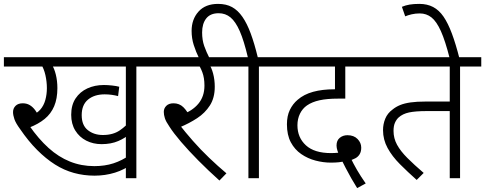

<svg xmlns="http://www.w3.org/2000/svg" viewBox="-20 -916 2494 987"><path d="M236 -574 246 -584Q259 -565 267 -532.5Q275 -500 275 -463Q275 -409 258.5 -370Q242 -331 209.5 -304.5Q177 -278 130 -260V-271Q178 -202 229.5 -155.5Q281 -109 339.5 -85.5Q398 -62 465 -62Q519 -62 563.5 -76.5Q608 -91 649 -120L661 -75Q621 -44 571 -28.5Q521 -13 466 -13Q411 -13 360 -27Q309 -41 262.5 -70.5Q216 -100 171 -145Q126 -190 83 -253Q61 -283 54 -303.5Q47 -324 47 -340Q47 -359 60 -372Q73 -385 97 -385Q117 -385 132.5 -376Q148 -367 161 -349.5Q174 -332 187 -306L138 -321Q169 -332 187 -352.5Q205 -373 213 -402Q221 -431 221 -463Q221 -496 213.5 -529.5Q206 -563 191 -586L207 -574H0V-622H503V-574ZM681 -574V0H627V-574H463V-622H790V-574ZM645 -227Q625 -207 588 -191Q551 -175 502 -175Q459 -175 423.5 -193Q388 -211 367 -245Q346 -279 346 -326Q346 -376 368.5 -410Q391 -444 429 -461.5Q467 -479 514 -479Q533 -479 556 -476.5Q579 -474 593 -470L587 -422Q572 -426 554.5 -428.5Q537 -431 518 -431Q465 -431 432.5 -404Q400 -377 400 -324Q400 -272 431.5 -247Q463 -222 509 -222Q561 -222 596 -246Q631 -270 650 -297Z M1041 -574 1054 -587Q1067 -570 1075.5 -538Q1084 -506 1084 -470Q1084 -413 1059 -374Q1034 -335 993.5 -308.5Q953 -282 905 -262L901 -277Q932 -237 971.5 -192Q1011 -147 1055.5 -104.5Q1100 -62 1144 -25L1108 12Q1050 -40 999.5 -91Q949 -142 910.5 -187Q872 -232 851 -265Q833 -291 827.5 -308.5Q822 -326 822 -341Q822 -359 835 -372Q848 -385 872 -385Q902 -385 922.5 -365Q943 -345 962 -306L914 -327Q968 -345 999.5 -382.5Q1031 -420 1031 -476Q1031 -516 1020 -545Q1009 -574 998 -586L1031 -574H775V-622H1178V-574Z M1004 -615Q987 -650 976 -684.5Q965 -719 965 -757Q965 -817 1000.5 -856.5Q1036 -896 1101 -896Q1143 -896 1173 -879.5Q1203 -863 1226.5 -829Q1250 -795 1269 -743.5Q1288 -692 1305 -622H1420V-574H1311V0H1257V-574H1163V-622H1254Q1234 -707 1212.5 -756Q1191 -805 1165 -826.5Q1139 -848 1104 -848Q1061 -848 1040 -821Q1019 -794 1019 -749Q1019 -710 1030 -679Q1041 -648 1058 -615Z M1816 51Q1801 27 1785.5 0Q1770 -27 1757 -52.5Q1744 -78 1735 -96L1727 -115Q1720 -125 1715 -140.5Q1710 -156 1710 -168Q1710 -194 1726.5 -207.5Q1743 -221 1766 -221Q1799 -221 1818 -201.5Q1837 -182 1837 -157Q1837 -137 1829 -123.5Q1821 -110 1807 -102.5Q1793 -95 1774 -90L1755 -88Q1740 -84 1722.5 -82Q1705 -80 1681 -80Q1642 -80 1602 -90.5Q1562 -101 1528.5 -124Q1495 -147 1475 -184.5Q1455 -222 1455 -277Q1455 -320 1470 -351Q1485 -382 1510 -403Q1542 -431 1589.5 -444Q1637 -457 1698 -457H1724L1702 -432V-574H1405V-622H1914V-574H1755V-409H1718Q1661 -409 1622.5 -400.5Q1584 -392 1558 -374Q1535 -358 1522 -331.5Q1509 -305 1509 -272Q1509 -209 1552.5 -169Q1596 -129 1682 -129Q1699 -129 1720 -131Q1741 -133 1770 -141L1782 -105Q1797 -74 1815.5 -42Q1834 -10 1860 27Z M2345 -574V0H2292V-345H2174Q2116 -345 2083 -338Q2050 -331 2029 -312Q2018 -302 2010.5 -285.5Q2003 -269 2003 -243Q2003 -205 2021 -172Q2039 -139 2074 -104Q2109 -69 2158 -27L2122 9Q2076 -32 2036 -72Q1996 -112 1972.5 -155Q1949 -198 1949 -247Q1949 -278 1960.5 -306Q1972 -334 1998 -353Q2015 -367 2037 -376Q2059 -385 2090.5 -389.5Q2122 -394 2168 -394H2292V-574H1900V-622H2454V-574Z M2292 -615Q2269 -706 2246.5 -756Q2224 -806 2198 -826.5Q2172 -847 2138 -847Q2116 -847 2096.5 -842.5Q2077 -838 2063 -832L2046 -881Q2065 -889 2086 -892.5Q2107 -896 2136 -896Q2176 -896 2206.5 -880Q2237 -864 2260 -830.5Q2283 -797 2303 -743.5Q2323 -690 2342 -615Z"/></svg>

Font: Noto Sans Devanagari Light
Style: Regular
Weight: 300
Version: Version 2.003